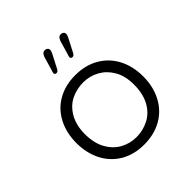

<svg xmlns="http://www.w3.org/2000/svg" viewBox="-188 -847 984 984"><g transform="rotate(-45 304.0 -355.5)"><path d="M390 -80Q412 -91 429 -108Q483 -162 483 -258Q483 -323 457 -366Q433 -407 393 -429Q353 -451 306.5 -451Q260 -451 218 -431Q196 -420 179 -403Q125 -349 125 -256Q126 -188 151 -146Q175 -103 215 -81Q255 -59 302 -59Q349 -59 390 -80ZM430 -35Q375 -4 303 -4Q231 -4 177 -35Q122 -67 92 -124Q62 -182 62 -255.5Q62 -329 92 -386.5Q122 -444 177 -475Q232 -506 304 -506Q376 -506 431 -474.5Q486 -443 516 -386Q546 -329 546 -255Q546 -181 515.5 -123.5Q485 -66 430 -35ZM348 -595Q348 -595 375 -686Q378 -694 384 -700.5Q390 -707 399.5 -707Q409 -707 415 -701.5Q421 -696 421 -688Q421 -681 416 -670L375 -591Q373 -588 369.5 -584.5Q366 -581 360 -581Q354 -581 351 -584Q348 -587 348 -590.5Q348 -594 348 -595ZM232 -595 259 -686Q262 -694 268 -700.5Q274 -707 283.5 -707Q293 -707 299 -701.5Q305 -696 305 -688Q305 -681 300 -670L259 -591Q257 -588 253.5 -584.5Q250 -581 244 -581Q238 -581 235 -584Q232 -587 232 -590.5Q232 -594 232 -595Z"/></g></svg>

Font: Kurewa Gothic CJK TC Regular
Style: Regular
Weight: 400
Designer: Max Yao
Foundry: Max-Everyday
Version: Version 1.071; ttfautohint (v1.8.3)